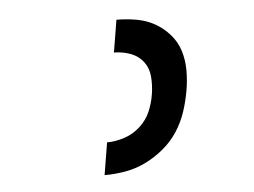

<svg xmlns="http://www.w3.org/2000/svg" viewBox="-36 -823 572 432"><g transform="rotate(-5 250.0 -607.0)"><path d="M184 -434 196 -507Q215 -507 235 -513.5Q255 -520 271 -534.5Q287 -549 295 -568Q303 -587 306 -607Q309 -626 307.5 -645.5Q306 -665 295 -679.5Q284 -694 266 -700.5Q248 -707 229 -707L241 -780Q264 -780 286.5 -776Q309 -772 327.5 -761.5Q346 -751 360.5 -734.5Q375 -718 381.5 -697Q388 -676 388 -653Q388 -630 384 -607Q380 -584 372.5 -561Q365 -538 351.5 -517Q338 -496 318 -479.5Q298 -463 276 -452.5Q254 -442 230.5 -438Q207 -434 184 -434Z"/></g></svg>

Font: Iosevka Medium Oblique
Style: Regular
Weight: 500
Italic angle: -9°
Monospace: yes
Designer: Belleve Invis
Foundry: Belleve Invis
Version: Version 32.5.0; ttfautohint (v1.8.4)